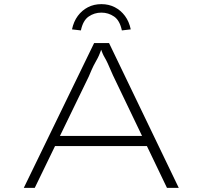

<svg xmlns="http://www.w3.org/2000/svg" viewBox="-20 -908 979 928"><path d="M95 0 435 -700H507L844 0H787L526 -544Q509 -584 500.5 -602Q492 -620 486.5 -629Q481 -638 476 -649.5Q471 -661 462 -688H476Q465 -655 458.5 -640.5Q452 -626 446 -616Q440 -606 432 -590Q424 -574 409 -538L148 0ZM229 -202 251 -251H692L703 -202ZM371 -761 328 -766Q336 -804 356 -831Q376 -858 405 -873Q434 -888 470 -888Q506 -888 535 -873Q564 -858 584 -831Q604 -804 612 -766L569 -761Q559 -809 531.5 -828Q504 -847 470 -847Q436 -847 408.5 -828Q381 -809 371 -761Z"/></svg>

Font: Lexend Zetta ExtraLight
Style: Regular
Weight: 250
Version: Version 1.007